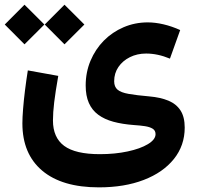

<svg xmlns="http://www.w3.org/2000/svg" viewBox="-57 -580 846 819"><path d="M711.6 -451.8Q676 -467.9 640.6 -476.2Q605.1 -484.5 573.4 -484.5Q518.3 -484.5 470.1 -463.8Q421.9 -443.2 385.8 -406.6Q349.7 -369.9 329.1 -320.9Q308.5 -271.9 308.5 -215.2Q308.5 -171.3 322.1 -140.7Q335.6 -110.1 361.9 -90.7Q388.1 -71.2 426.5 -60.7Q464.8 -50.3 514.4 -46.6Q540.4 -45 561.2 -41.8Q582 -38.6 594.2 -31Q606.5 -23.4 606.5 -7.7Q606.5 15.3 573.9 34.9Q541.4 54.5 487.5 66Q433.6 77.6 368.8 77.6Q264.5 77.6 216.7 42.2Q168.9 6.8 168.9 -66.3Q168.9 -99.9 174.2 -144Q179.5 -188 191.5 -256.3L61.7 -279.7Q55 -237.7 49.7 -195.1Q44.4 -152.6 41.5 -115.8Q38.5 -79.1 38.5 -54Q38.5 76.6 123 147.9Q207.5 219.2 364.8 219.2Q473.8 219.2 556.2 187.5Q638.5 155.8 684.7 98.3Q730.9 40.7 730.9 -35.8Q730.9 -81.3 712.9 -109Q694.9 -136.7 661.1 -150.7Q627.3 -164.7 579.8 -168.8Q524.5 -173.6 491.7 -179.5Q458.8 -185.3 444.4 -197.5Q430 -209.7 430 -233.4Q430 -267.7 448.1 -294.2Q466.2 -320.8 497.2 -336.2Q528.2 -351.6 566.3 -351.6Q615.8 -351.6 667.9 -329.9ZM-36.7 -475.4 47.5 -390.9 132.3 -475.4 47.5 -559.9ZM133.9 -475.4 218.1 -390.9 302.9 -475.4 218.1 -559.9Z"/></svg>

Font: Estedad VF
Style: Regular
Weight: 100
Designer: Amin Abedi
Version: Version 7.3